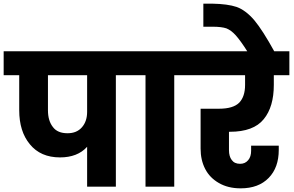

<svg xmlns="http://www.w3.org/2000/svg" viewBox="-37 -1020 1604 1049"><path d="M694 -740C694 -740 -17 -740 -17 -740C-17 -740 -17 -609 -17 -609C-17 -609 68 -609 68 -609C68 -609 68 -418 68 -418C68 -418 68 -418 68 -418C68 -341 87 -279 126 -232C165 -184 220 -160 291 -160C291 -160 291 -160 291 -160C354 -160 404 -179 439 -218C439 -218 439 0 439 0C439 0 596 0 596 0C596 0 596 -609 596 -609C596 -609 694 -609 694 -609C694 -609 694 -740 694 -740ZM439 -409C439 -409 439 -409 439 -409C439 -375 430 -347 411 -325C392 -303 366 -292 332 -292C332 -292 332 -292 332 -292C296 -292 269 -303 252 -326C234 -349 225 -379 225 -418C225 -418 225 -609 225 -609C225 -609 439 -609 439 -609C439 -609 439 -409 439 -409Z M915 0C915 0 915 -609 915 -609C915 -609 1013 -609 1013 -609C1013 -609 1013 -740 1013 -740C1013 -740 660 -740 660 -740C660 -740 660 -609 660 -609C660 -609 758 -609 758 -609C758 -609 758 0 758 0C758 0 915 0 915 0Z M1219 -300C1219 -300 1219 -300 1219 -300C1305 -300 1367 -323 1404 -369C1441 -414 1459 -477 1459 -556C1459 -556 1459 -609 1459 -609C1459 -609 1544 -609 1544 -609C1544 -609 1544 -740 1544 -740C1544 -740 979 -740 979 -740C979 -740 979 -609 979 -609C979 -609 1302 -609 1302 -609C1302 -609 1302 -556 1302 -556C1302 -556 1302 -556 1302 -556C1302 -513 1291 -481 1270 -459C1248 -437 1211 -426 1160 -426C1160 -426 1059 -426 1059 -426C1059 -426 1059 -208 1059 -208C1059 -208 1059 -208 1059 -208C1059 -167 1067 -130 1084 -97C1101 -64 1126 -39 1159 -20C1192 -1 1231 9 1278 9C1278 9 1278 9 1278 9C1343 9 1394 -10 1431 -48C1468 -86 1486 -137 1486 -201C1486 -201 1486 -224 1486 -224C1486 -224 1335 -224 1335 -224C1335 -224 1335 -196 1335 -196C1335 -196 1335 -196 1335 -196C1335 -175 1330 -158 1319 -145C1308 -132 1294 -125 1275 -125C1275 -125 1275 -125 1275 -125C1254 -125 1239 -132 1229 -146C1219 -159 1214 -177 1214 -200C1214 -200 1214 -300 1214 -300C1214 -300 1219 -300 1219 -300Z M1464 -735C1464 -735 1464 -735 1464 -735C1420 -815 1383 -873 1352 -910C1321 -946 1289 -970 1256 -982C1223 -993 1179 -999 1123 -1000C1123 -1000 1074 -1000 1074 -1000C1074 -1000 1074 -874 1074 -874C1074 -874 1126 -874 1126 -874C1126 -874 1126 -874 1126 -874C1157 -874 1182 -871 1200 -865C1217 -858 1234 -846 1251 -827C1268 -808 1290 -778 1317 -735C1317 -735 1464 -735 1464 -735Z"/></svg>

Font: Girnar Poppins
Style: Bold
Weight: 500
Designer: Ninad Kale (Devanagari), Jonny Pinhorn (Latin)
Foundry: Indian Type Foundry
Version: ""